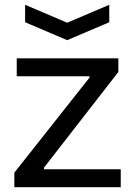

<svg xmlns="http://www.w3.org/2000/svg" viewBox="-20 -784 564 803"><path d="M85 -764 261 -689 437 -764V-691L261 -616L85 -691ZM40 -62 354 -459V-465H50V-540H475V-483L164 -83V-76H485V-1H40Z"/></svg>

Font: Encode Sans Wide
Style: Regular
Weight: 400
Designer: Pablo Impallari, Andres Torresi
Foundry: Pablo Impallari, Andres Torresi
Version: Version 1.000; ttfautohint (v1.00) -l 8 -r 50 -G 200 -x 14 -